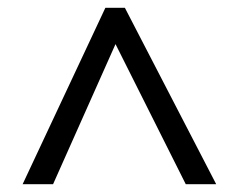

<svg xmlns="http://www.w3.org/2000/svg" viewBox="-20 -739 612 492"><path d="M38 -267 250 -719H300L534 -267H456L276 -626L116 -267Z"/></svg>

Font: Noto Sans Tagbanwa
Style: Regular
Weight: 400
Designer: Monotype Design Team
Foundry: Monotype Imaging Inc.
Version: Version 2.001; ttfautohint (v1.8.4.7-5d5b)